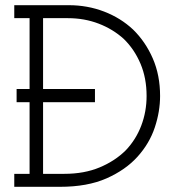

<svg xmlns="http://www.w3.org/2000/svg" viewBox="-20 -720 672 740"><path d="M211 0Q317 0 390.5 -32.5Q464 -65 510 -116Q556 -167 576.5 -228.5Q597 -290 597 -350Q597 -430 569 -494.5Q541 -559 493 -606Q445 -651 381 -675.5Q317 -700 245 -700H35V-650H94V-377H44V-326H94V-50H35V0ZM146 -326H346V-377H146V-650H242Q305 -650 360 -629Q415 -608 457 -570Q498 -530 521.5 -474.5Q545 -419 545 -350Q545 -290 524.5 -236Q504 -182 465 -141Q424 -100 364.5 -75Q305 -50 228 -50H146Z"/></svg>

Font: Josefin Slab Thin Medium
Style: Regular
Weight: 500
Version: Version 2.000